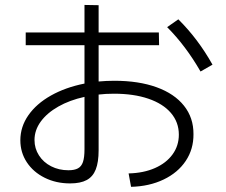

<svg xmlns="http://www.w3.org/2000/svg" viewBox="-20 -761 904 769"><path d="M696.3 -221.7Q696.3 -271.5 664.6 -308.6Q632.8 -345.7 574.2 -365.7Q515.6 -385.7 436.5 -385.7Q402.8 -385.7 375 -382.3V-159.2Q375 -111.3 363.5 -82.3Q352.1 -53.2 327.1 -39.8Q302.2 -26.4 260.7 -26.4Q204.6 -26.4 158.9 -49.1Q113.3 -71.8 87.4 -111.1Q61.5 -150.4 61.5 -199.2Q61.5 -253.4 93.8 -299.6Q126 -345.7 184.1 -378.4Q242.2 -411.1 318.4 -426.3V-580.1H83V-630.9H318.4V-741.2L375 -740.2V-630.9H616.2L617.2 -580.1H375V-434.6Q405.8 -437.5 438.5 -437.5Q535.6 -437.5 607.2 -411.6Q678.7 -385.7 717 -337.4Q755.4 -289.1 754.9 -223.6Q755.4 -163.6 723.9 -116.5Q692.4 -69.3 635.3 -42Q578.1 -14.6 504.9 -12.7L495.1 -66.4Q555.2 -67.9 600.6 -87.9Q646 -107.9 671.1 -142.6Q696.3 -177.2 696.3 -221.7ZM649.4 -652.3 694.3 -683.6Q734.9 -643.1 768.3 -598.6Q801.8 -554.2 831.1 -502L783.2 -474.6Q723.6 -578.1 649.4 -652.3ZM253.9 -79.1Q278.3 -79.1 292.2 -86.7Q306.2 -94.2 312.3 -112.3Q318.4 -130.4 318.4 -163.1V-373Q258.8 -359.9 213.6 -334.2Q168.5 -308.6 143.3 -274.2Q118.2 -239.7 118.2 -200.2Q118.2 -166.5 136 -138.7Q153.8 -110.8 184.8 -95Q215.8 -79.1 253.9 -79.1Z"/></svg>

Font: Pretendard GOV Light
Style: Regular
Weight: 300
Designer: Base glyphs from Inter by Rasmus Andersson; Hangeul glyphs from Noto Sans CJK(Source Han Sans) by Jang Soo-young and Kan
Foundry: Kil Hyung-jin
Version: Version 1.309